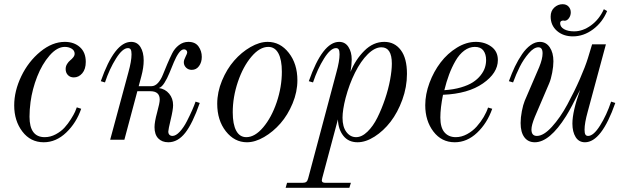

<svg xmlns="http://www.w3.org/2000/svg" viewBox="-20 -668 2985 918"><path d="M347.2 -154.8 368.2 -147.9Q345.2 -80.6 296.6 -34.2Q248 12.2 189 12.2Q126 12.2 86.9 -39.1Q47.9 -90.3 47.9 -164.1Q47.9 -232.9 81.8 -303.5Q115.7 -374 172.9 -420.9Q230 -467.8 290 -467.8Q334 -467.8 362.1 -442.6Q390.1 -417.5 390.1 -372.1Q390.1 -337.4 373.3 -317.6Q356.4 -297.9 333 -297.9Q315.4 -297.9 304.7 -309.1Q293.9 -320.3 293.9 -337.9Q293.9 -351.1 300.8 -362.1Q307.6 -373 315.4 -379.2Q323.2 -385.3 330.1 -393.8Q336.9 -402.3 336.9 -411.1Q336.9 -426.3 322.8 -435.1Q308.6 -443.8 290 -443.8Q252.9 -443.8 217 -402.6Q181.2 -361.3 157.7 -301.5Q134.3 -241.7 126 -180.2Q121.1 -143.1 121.1 -109.9Q121.1 -12.2 193.8 -12.2Q221.2 -12.2 246.6 -25.9Q272 -39.6 288.6 -57.9Q305.2 -76.2 319.1 -98.4Q333 -120.6 338.9 -133.8Q344.7 -147 347.2 -154.8Z M481.9 -273.9 461.9 -279.8Q527.8 -467.8 606.9 -467.8Q636.2 -467.8 651.6 -443.1Q667 -418.5 667 -378.9Q667 -345.2 655.8 -303.2L643.1 -255.9H703.6Q721.2 -255.9 735.4 -271.5Q749.5 -287.1 758.8 -310.8Q768.1 -334.5 779.8 -361.8Q791.5 -389.2 803.2 -412.8Q814.9 -436.5 835.2 -452.1Q855.5 -467.8 880.9 -467.8Q913.6 -467.8 929.2 -445.8Q944.8 -423.8 944.8 -396Q944.8 -370.1 931.6 -352.1Q918.5 -334 897 -334Q880.4 -334 869.6 -344.7Q858.9 -355.5 858.9 -370.1Q858.9 -380.9 866.9 -396.2Q875 -411.6 875 -418Q875 -423.8 870.6 -428Q866.2 -432.1 859.9 -432.1Q847.2 -432.1 834.7 -414.6Q822.3 -397 811.5 -371.1Q800.8 -345.2 790 -318.8Q779.3 -292.5 766.1 -271.7Q752.9 -251 739.7 -247.1Q770 -242.7 788.8 -220Q807.6 -197.3 807.6 -165Q807.6 -143.6 796.1 -95.9Q784.7 -48.3 784.7 -39.1Q784.7 -28.8 790.3 -23.4Q795.9 -18.1 804.7 -18.1Q820.8 -18.1 839.6 -38.3Q858.4 -58.6 873.8 -88.9Q889.2 -119.1 899.2 -142.1Q909.2 -165 915 -182.1L935.1 -175.8Q900.9 -77.6 865.5 -32.7Q830.1 12.2 784.7 12.2Q754.4 12.2 736.6 -6.3Q718.8 -24.9 718.8 -60.1Q718.8 -85 731.2 -130.4Q743.7 -175.8 743.7 -191.9Q743.7 -231.9 698.7 -231.9H636.7L574.7 0H506.8L593.8 -321.8Q608.9 -376 608.9 -408.2Q608.9 -424.3 605 -431.2Q601.1 -438 591.8 -438Q565.9 -438 534.7 -388.2Q503.4 -338.4 481.9 -273.9Z M1157.7 -12.2Q1198.7 -12.2 1238.5 -59.3Q1278.3 -106.4 1303 -179.4Q1327.6 -252.4 1327.6 -325.2Q1327.6 -382.3 1311 -413.1Q1294.4 -443.8 1262.7 -443.8Q1221.7 -443.8 1181.9 -396.7Q1142.1 -349.6 1117.4 -276.6Q1092.8 -203.6 1092.8 -130.9Q1092.8 -73.7 1109.4 -43Q1126 -12.2 1157.7 -12.2ZM1160.6 12.2Q1101.1 12.2 1059.8 -40.3Q1018.6 -92.8 1018.6 -171.9Q1018.6 -227.5 1041.5 -282.7Q1064.5 -337.9 1099.4 -377.9Q1134.3 -418 1177.5 -442.9Q1220.7 -467.8 1259.8 -467.8Q1319.8 -467.8 1360.8 -415.3Q1401.9 -362.8 1401.9 -284.2Q1401.9 -228.5 1378.9 -173.3Q1356 -118.2 1321 -78.1Q1286.1 -38.1 1242.9 -12.9Q1199.7 12.2 1160.6 12.2Z M1476.6 -273.9 1456.5 -279.8Q1522.5 -467.8 1601.6 -467.8Q1630.4 -467.8 1646 -443.4Q1661.6 -418.9 1661.6 -383.8Q1661.6 -358.4 1655.8 -324.2Q1679.7 -383.3 1722.2 -425.5Q1764.6 -467.8 1817.4 -467.8Q1866.7 -467.8 1896.2 -428.7Q1925.8 -389.6 1925.8 -314.9Q1925.8 -252 1903.6 -190.9Q1881.3 -129.9 1847.4 -85.9Q1813.5 -42 1771 -14.9Q1728.5 12.2 1689.5 12.2Q1646 12.2 1621.6 -18.8Q1597.2 -49.8 1595.7 -97.2L1520.5 184.1Q1518.6 191.9 1518.6 194.8Q1518.6 206.1 1535.6 206.1H1657.7L1650.4 230H1345.7L1352.5 206.1H1426.8Q1439 206.1 1444.8 201.2Q1450.7 196.3 1453.6 184.1L1588.4 -321.8Q1603.5 -376 1603.5 -408.2Q1603.5 -424.3 1599.6 -431.2Q1595.7 -438 1586.4 -438Q1560.5 -438 1529.3 -388.2Q1498 -338.4 1476.6 -273.9ZM1803.7 -441.9Q1772 -441.9 1738.5 -408.9Q1705.1 -376 1677.5 -320.8Q1649.9 -265.6 1632.3 -199.2Q1617.7 -142.1 1617.7 -105Q1617.7 -61.5 1636.2 -36.9Q1654.8 -12.2 1682.6 -12.2Q1710 -12.2 1737.1 -38.6Q1764.2 -64.9 1784.4 -105.7Q1804.7 -146.5 1820.8 -194.1Q1836.9 -241.7 1845.2 -286.6Q1853.5 -331.5 1853.5 -363.8Q1853.5 -441.9 1803.7 -441.9Z M2313.5 -153.8 2333.5 -147.9Q2309.1 -78.6 2261 -33.2Q2212.9 12.2 2154.3 12.2Q2091.3 12.2 2052.2 -39.1Q2013.2 -90.3 2013.2 -165Q2013.2 -217.3 2033.4 -271.7Q2053.7 -326.2 2086.7 -369.4Q2119.6 -412.6 2164.6 -440.2Q2209.5 -467.8 2255.4 -467.8Q2297.9 -467.8 2329.1 -445.1Q2360.4 -422.4 2360.4 -380.9Q2360.4 -318.8 2289.3 -269.3Q2218.3 -219.7 2098.1 -214.8Q2085.4 -151.4 2085.4 -106Q2085.4 -58.1 2105.2 -35.2Q2125 -12.2 2159.2 -12.2Q2186.5 -12.2 2213.1 -26.6Q2239.7 -41 2259.3 -63Q2278.8 -85 2292.7 -108.6Q2306.6 -132.3 2313.5 -153.8ZM2250.5 -443.8Q2223.6 -443.8 2199.7 -426Q2175.8 -408.2 2158 -377.2Q2140.1 -346.2 2127.2 -311.5Q2114.3 -276.9 2104.5 -236.8Q2148.4 -239.7 2183.6 -250Q2218.8 -260.3 2241 -274.7Q2263.2 -289.1 2277.8 -307.6Q2292.5 -326.2 2298.3 -344.2Q2304.2 -362.3 2304.2 -380.9Q2304.2 -408.7 2291.3 -426.3Q2278.3 -443.8 2250.5 -443.8Z M2612.8 -588.9Q2612.8 -615.7 2630.1 -631.8Q2647.5 -647.9 2669.9 -647.9Q2688 -647.9 2698.5 -636.5Q2709 -625 2709 -608.9Q2709 -593.3 2700.2 -581.1Q2691.4 -568.8 2679.2 -568.8Q2678.2 -568.8 2676.3 -569.3Q2674.3 -569.8 2673.8 -569.8Q2658.2 -569.8 2658.2 -557.1Q2658.2 -539.1 2676.8 -528.6Q2695.3 -518.1 2725.1 -518.1Q2766.1 -518.1 2805.4 -546.4Q2844.7 -574.7 2867.2 -624L2882.8 -615.2Q2860.8 -561.5 2815.7 -527.8Q2770.5 -494.1 2719.2 -494.1Q2672.9 -494.1 2642.8 -520.5Q2612.8 -546.9 2612.8 -588.9ZM2901.9 -182.1 2921.9 -175.8Q2856 12.2 2776.9 12.2Q2747.6 12.2 2732.2 -12.7Q2716.8 -37.6 2716.8 -77.1Q2716.8 -135.3 2753.9 -238.8Q2710.4 -150.9 2686.5 -112.8Q2607.9 12.2 2537.1 12.2Q2504.9 12.2 2487.1 -11.7Q2469.2 -35.6 2469.2 -80.1Q2469.2 -106 2475.1 -136.5Q2481 -167 2488.8 -186L2558.1 -347.2Q2574.2 -386.7 2574.2 -413.1Q2574.2 -441.9 2554.2 -441.9Q2532.7 -441.9 2508.1 -413.3Q2483.4 -384.8 2465.3 -348.9Q2447.3 -313 2433.1 -273.9L2413.1 -279.8Q2426.8 -317.9 2442.1 -349.9Q2457.5 -381.8 2476.3 -409.2Q2495.1 -436.5 2516.8 -452.1Q2538.6 -467.8 2561 -467.8Q2590.8 -467.8 2608.4 -441.9Q2626 -416 2626 -375Q2626 -350.6 2620.1 -320.1Q2614.3 -289.6 2606 -270L2537.1 -108.9Q2521 -69.3 2521 -48.8Q2521 -18.1 2546.9 -18.1Q2579.1 -18.1 2618.9 -61.8Q2658.7 -105.5 2692.6 -168.2Q2726.6 -231 2752.4 -290Q2778.3 -349.1 2791 -390.1L2811 -456.1H2877L2790 -133.8Q2774.9 -79.6 2774.9 -47.9Q2774.9 -31.7 2778.8 -24.9Q2782.7 -18.1 2792 -18.1Q2817.9 -18.1 2849.1 -67.9Q2880.4 -117.7 2901.9 -182.1Z"/></svg>

Font: Flanker Steampunk
Style: Italic
Weight: 400
Italic angle: -12°
Designer: Alexey Kryukov, Leonardo Di Lena
Foundry: Alexey Kryukov, Leonardo Di Lena
Version: 1.210